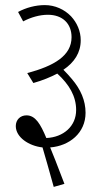

<svg xmlns="http://www.w3.org/2000/svg" viewBox="-20 -648 398 754"><path d="M191 86 233 74C203 -5 187 -45 177 -69C253 -75 316 -126 316 -205C316 -253 297 -297 262 -338C252 -350 241 -362 229 -374C272 -403 297 -441 297 -490C297 -525 283 -558 259 -584C233 -611 196 -628 156 -628C120 -628 82 -618 51 -601L71 -564C101 -580 136 -590 168 -590C226 -590 261 -555 261 -502C261 -429 192 -389 87 -361L111 -322C147 -332 178 -345 205 -359C252 -316 279 -270 279 -216C279 -152 229 -109 162 -106C139 -161 119 -195 84 -195C59 -195 42 -177 42 -153C42 -109 93 -75 147 -69C156 -38 175 27 191 86Z"/></svg>

Font: Noto Serif Devanagari Condensed ExtraLight
Style: Regular
Weight: 200
Width: 3
Designer: Universal Thirst, Indian Type Foundry and the Monotype Design Team
Foundry: Monotype Imaging Inc.
Version: Version 2.004